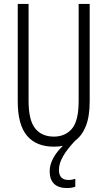

<svg xmlns="http://www.w3.org/2000/svg" viewBox="-20 -734 544 974"><path d="M279 128Q279 179 328 179Q338 179 347.5 177Q357 175 362 173V213Q345 220 319 220Q277 220 254.5 198.5Q232 177 232 135Q232 101 250.5 67.5Q269 34 299 6Q278 10 253 10Q164 10 117 -45.5Q70 -101 70 -220V-714H125V-222Q125 -124 158.5 -82.5Q192 -41 253 -41Q311 -41 345 -81Q379 -121 379 -222V-714H435V-221Q435 -143 415.5 -94.5Q396 -46 362 -21Q321 22 300 58.5Q279 95 279 128Z"/></svg>

Font: Noto Sans Lao UI ExtCond Light
Style: Regular
Weight: 300
Width: 2
Designer: Monotype Design Team
Foundry: Monotype Imaging Inc.
Version: Version 2.000; ttfautohint (v1.8.4.7-5d5b)